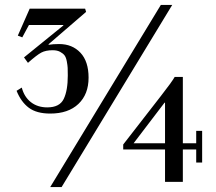

<svg xmlns="http://www.w3.org/2000/svg" viewBox="-20 -735 874 776"><path d="M686 -424H719V-156H773V-206H797V-78H773V-131H719V0H647V-131H478V-151L631 -348Q674 -403 686 -424ZM647 -320H645L520 -156H647ZM630 -715H676L229 21H183ZM100 -700H324L328 -687L176 -556L177 -554Q194 -557 219 -557Q272 -557 305 -522Q338 -487 338 -421Q338 -354 297 -315Q256 -276 183 -276Q128 -276 96.5 -299.5Q65 -323 47 -368L68 -381Q78 -343 105 -322Q132 -301 171 -301Q221 -301 237.5 -335Q254 -369 254 -430Q254 -450 253.5 -460.5Q253 -471 250 -487Q247 -503 241 -511Q235 -519 223 -525.5Q211 -532 193 -532Q165 -532 147 -522.5Q129 -513 93 -481L77 -503L236 -632V-634H97L70 -584L52 -591Z"/></svg>

Font: Justus
Style: Versalitas
Weight: 400
Version: Version 001.001